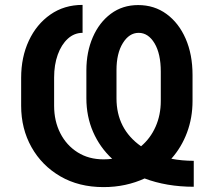

<svg xmlns="http://www.w3.org/2000/svg" viewBox="-20 -758 882 788"><path d="M775.2 -98V8.5Q719.1 8.5 668.3 -0.2Q617.5 -8.9 573.5 -25.6Q536.6 -8.5 494.1 0.7Q451.7 9.9 404.8 9.9Q303.6 9.9 227.6 -34.3Q151.6 -78.5 109.2 -154.1Q66.8 -229.8 66.8 -323.9V-438.9Q66.8 -523.4 98.4 -591.1Q130 -658.7 186.8 -698.3Q243.6 -737.9 318.9 -737.9V-623.2Q284.8 -623.2 258.3 -599.1Q231.9 -574.9 217 -533.6Q202.1 -492.2 202.1 -439.6V-323.9Q202.1 -261 227.5 -211.3Q252.8 -161.6 298.5 -132.8Q344.1 -104 404.8 -104Q422.9 -104 440.3 -106.2Q389.6 -153.4 362 -216.8Q334.5 -280.2 334.5 -355.1V-468.8Q334.5 -544.7 361 -605.5Q387.4 -666.2 435.2 -701.7Q483 -737.2 546.9 -737.2Q613.3 -737.2 663.5 -700.5Q713.8 -663.7 742 -599.1Q770.2 -534.4 770.2 -450.3V-343.8Q770.2 -274.5 747.5 -213.8Q724.8 -153.1 683.2 -106.5Q726.6 -98 775.2 -98ZM558.9 -157.7Q597.3 -190 618.6 -238.1Q639.9 -286.2 639.9 -343.8V-463.8Q639.9 -537.6 614.2 -580.4Q588.4 -623.2 549 -623.2Q510.3 -623.2 484.2 -581.1Q458.1 -539.1 458.1 -470.2V-354.4Q458.1 -228.7 558.9 -157.7Z"/></svg>

Font: Inter UI Semi Bold
Style: Regular
Weight: 600
Designer: Rasmus Andersson
Foundry: rsms
Version: 3.2;8d6f07862